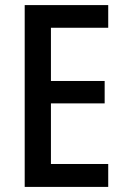

<svg xmlns="http://www.w3.org/2000/svg" viewBox="-20 -734 493 754"><path d="M405 0H77V-714H405V-625H180V-416H391V-328H180V-90H405Z"/></svg>

Font: Noto Sans Hebrew Condensed Medium
Style: Regular
Weight: 500
Width: 3
Designer: Monotype Design Team
Foundry: Monotype Imaging Inc.
Version: Version 2.004; ttfautohint (v1.8.4.7-5d5b)